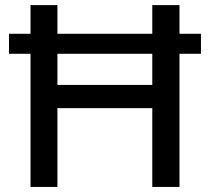

<svg xmlns="http://www.w3.org/2000/svg" viewBox="-20 -739 829 759"><path d="M100.6 0V-526.4H15.6V-605.5H100.6V-718.8H207V-605.5H582V-718.8H689.5V-605.5H774.4V-526.4H689.5V0H582V-311.5H207V0ZM207 -403.3H582V-526.4H207Z"/></svg>

Font: Min Sans Medium
Style: Regular
Weight: 500
Designer: Jinseong-Kim, NotoSansCJK, Nunito
Foundry: Jinseong-Kim
Version: Version 1.400;Glyphs 3.1.2 (3151)